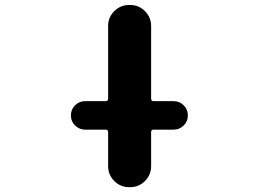

<svg xmlns="http://www.w3.org/2000/svg" viewBox="-20 -776 1040 776"><path d="M502 -19.5Q466.8 -19.5 441.9 -44.4Q417 -69.3 417 -104.5V-242.2Q417 -252 407.2 -252H324.2Q300.8 -252 283.7 -268.6Q266.6 -285.2 266.6 -309.6Q266.6 -334 283.7 -350.6Q300.8 -367.2 324.2 -367.2H407.2Q417 -367.2 417 -377V-670.9Q417 -706.1 441.9 -731Q466.8 -755.9 502 -755.9H505.9Q541 -755.9 565.9 -731Q590.8 -706.1 590.8 -670.9V-377Q590.8 -367.2 600.6 -367.2H681.6Q705.1 -367.2 722.2 -350.6Q739.3 -334 739.3 -309.6Q739.3 -285.2 722.2 -268.6Q705.1 -252 681.6 -252H600.6Q590.8 -252 590.8 -242.2V-104.5Q590.8 -69.3 565.9 -44.4Q541 -19.5 505.9 -19.5Z"/></svg>

Font: Rounded-X Mgen+ 1m bold
Style: Bold
Weight: 700
Designer: [Source Han Sans]
Ryoko NISHIZUKA  (kana & ideographs); Paul D. Hunt (Latin, Greek & Cyrillic); Wenlong ZHANG  (bopomofo
Version: Version 1.059.20150602